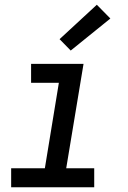

<svg xmlns="http://www.w3.org/2000/svg" viewBox="-20 -789 540 809"><path d="M27 0V-80H169L228 -440H111V-520H332L259 -80H377V0ZM278 -576 231 -624 388 -769 445 -711Z"/></svg>

Font: Iosevka SS04 Medium Oblique
Style: Regular
Weight: 500
Italic angle: -9°
Monospace: yes
Designer: Belleve Invis
Foundry: Belleve Invis
Version: Version 19.0.0; ttfautohint (v1.8.4)